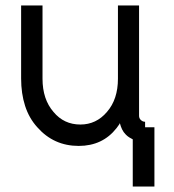

<svg xmlns="http://www.w3.org/2000/svg" viewBox="-20 -520 633 700"><path d="M57 -500V-234Q57 -179 71.5 -134Q86 -89 116 -56Q176 12 267 12Q354 12 405 -53Q408 -58 411.5 -62Q415 -66 417 -71Q420 -59 425 -48.5Q430 -38 439 -29Q445 -23 451.5 -19Q458 -15 464 -12V160H543V-56H509V-76Q500 -76 493 -83Q487 -89 487 -98V-500H410V-233Q410 -158 370 -112Q331 -66 273 -66Q213 -66 175 -112Q135 -158 135 -233V-500Z"/></svg>

Font: Unageo
Style: Regular
Weight: 400
Designer: Richard Sepsi
Foundry: Richard Sepsi
Version: Version 2.000